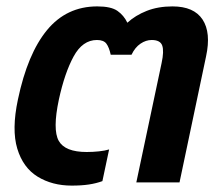

<svg xmlns="http://www.w3.org/2000/svg" viewBox="-20 -570 700 600"><path d="M204 10Q143 10 97.5 -18Q52 -46 34 -105.5Q16 -165 36 -259Q66 -402 127 -476Q188 -550 284 -550Q327 -550 347 -536Q367 -522 378 -499Q403 -522 438.5 -536Q474 -550 519 -550Q586 -550 613 -509Q640 -468 624 -394L541 0H406L485 -373Q493 -410 487 -427.5Q481 -445 454 -445Q436 -445 419 -433.5Q402 -422 391 -399H326Q321 -422 312.5 -433.5Q304 -445 283 -445Q238 -445 210 -393.5Q182 -342 164 -259Q144 -165 163.5 -130Q183 -95 251 -95Q270 -95 289 -97Q308 -99 321 -103L300 -4Q281 3 258 6.5Q235 10 204 10Z"/></svg>

Font: Kanit Medium
Style: Italic
Weight: 500
Italic angle: -12°
Designer: Katatrad Team
Foundry: CadsonDemak
Version: Version 2.000; ttfautohint (v1.8.3)